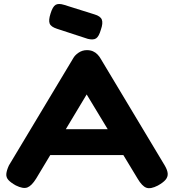

<svg xmlns="http://www.w3.org/2000/svg" viewBox="-20 -950 883 988"><path d="M828 -98Q842 -74 843 -56.5Q844 -39 831.5 -24.5Q819 -10 792 5Q755 24 733 16Q711 8 688 -31L426 -464L166 -31Q143 6 121 14.5Q99 23 61 4Q36 -10 23.5 -23.5Q11 -37 12.5 -55Q14 -73 26 -99L356 -649Q365 -666 384.5 -679Q404 -692 427 -692Q445 -692 458.5 -686Q472 -680 482 -669.5Q492 -659 498 -648ZM207 -152 270 -285H581L644 -152ZM432 -750 273 -802Q242 -812 235.5 -829Q229 -846 240 -880Q251 -916 266 -925Q281 -934 310 -925L466 -876Q497 -867 504 -849Q511 -831 499 -797Q489 -762 474.5 -752.5Q460 -743 432 -750Z"/></svg>

Font: Fredoka SemiExpanded SemiBold
Style: Regular
Weight: 600
Width: 6
Designer: Ben Nathan
Foundry: Milena B. Brandão, Ben Nathan
Version: Version 2.001